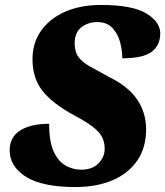

<svg xmlns="http://www.w3.org/2000/svg" viewBox="-20 -744 666 774"><path d="M284 10Q150 10 84.5 -31.5Q19 -73 19 -138Q19 -192 62 -218.5Q105 -245 178 -245Q178 -173 196.5 -133Q215 -93 244.5 -76.5Q274 -60 307 -60Q353 -60 377.5 -86Q402 -112 402 -144Q402 -171 391.5 -191.5Q381 -212 354.5 -232.5Q328 -253 281 -278Q192 -326 151.5 -377.5Q111 -429 111 -505Q111 -571 145.5 -620Q180 -669 242 -696.5Q304 -724 388 -724Q513 -724 569.5 -690Q626 -656 626 -609Q626 -561 591 -535Q556 -509 473 -509Q473 -541 464 -574.5Q455 -608 433 -631.5Q411 -655 372 -655Q335 -655 308 -634Q281 -613 281 -569Q281 -535 296.5 -514Q312 -493 343.5 -475.5Q375 -458 421 -433Q498 -395 533.5 -342Q569 -289 569 -223Q569 -149 533.5 -97Q498 -45 434 -17.5Q370 10 284 10Z"/></svg>

Font: Noto Serif Black
Style: Italic
Weight: 900
Italic angle: -12°
Designer: Monotype Design Team
Foundry: Monotype Imaging Inc.
Version: Version 2.013